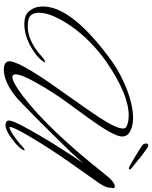

<svg xmlns="http://www.w3.org/2000/svg" viewBox="85 -866 800 1010"><g transform="rotate(90 485.0 -361.0)"><path d="M967 -546C969 -550 970 -553 970 -556C970 -562 967 -565 961 -565C946 -565 925 -549 900 -517C741 -316 603 -171 486 -82C437 -45 403 -26 385 -26C376 -26 371 -32 371 -43C371 -66 391 -112 432 -181C462 -232 491 -276 520 -315C589 -409 634 -472 654 -504C683 -550 698 -583 698 -604C698 -625 686 -640 662 -650C645 -657 624 -661 601 -661C557 -661 506 -650 447 -627C394 -606 349 -582 310 -555C113 -414 14 -291 14 -186C14 -159 21 -137 35 -119C46 -104 60 -95 76 -92C86 -90 96 -89 106 -89C148 -89 191 -102 234 -128C272 -151 297 -174 310 -199L292 -193C265 -169 242 -151 224 -140C188 -118 153 -107 119 -107C108 -107 98 -108 87 -110C60 -115 47 -134 47 -166C47 -211 71 -268 119 -337C170 -409 233 -470 306 -521C420 -599 514 -638 587 -638C608 -638 626 -635 643 -628C652 -625 656 -618 656 -607C656 -584 636 -542 595 -479C575 -448 526 -378 447 -267C344 -122 296 -34 303 -4C307 11 321 19 345 19C386 19 432 0 481 -38C498 -51 538 -89 599 -150C632 -183 691 -242 776 -329C808 -364 829 -388 839 -400C764 -289 702 -190 654 -101C627 -52 614 -22 614 -9C614 4 623 10 640 10C662 10 697 -10 744 -51C762 -70 771 -83 771 -89C771 -90 770 -90 769 -91C767 -91 762 -88 753 -81C742 -70 727 -57 709 -44C694 -33 679 -23 666 -16L648 -10C645 -21 665 -62 707 -132C742 -191 782 -252 826 -316L944 -483C962 -510 970 -531 967 -546ZM871 -645C871 -647 870 -649 867 -651C823 -688 788 -715 762 -733C755 -738 749 -741 745 -741C738 -741 735 -737 735 -729C735 -721 738 -714 745 -709C752 -704 772 -691 807 -670C842 -649 861 -639 864 -639C869 -639 871 -641 871 -645Z"/></g></svg>

Font: AlexBrush
Style: Regular
Weight: 400
Designer: Robert E. Leuschke
Foundry: Robert E. Leuschke
Version: Version 1.001